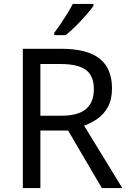

<svg xmlns="http://www.w3.org/2000/svg" viewBox="-20 -1057 662 984"><path d="M294 -807Q427 -807 490.5 -756.5Q554 -706 554 -604Q554 -547 533 -509Q512 -471 479.5 -448.5Q447 -426 411 -413L607 -93H502L329 -388H187V-93H97V-807ZM289 -729H187V-464H294Q381 -464 421 -498.5Q461 -533 461 -600Q461 -670 419 -699.5Q377 -729 289 -729ZM459 -1027Q447 -1009 422 -980.5Q397 -952 368.5 -923.5Q340 -895 316 -877H258V-889Q273 -908 290.5 -934Q308 -960 325 -987.5Q342 -1015 353 -1037H459Z"/></svg>

Font: Noto Sans Kannada UI
Style: Regular
Weight: 400
Designer: Jelle Bosma - Monotype Design Team
Foundry: Monotype Imaging Inc.
Version: Version 2.005; ttfautohint (v1.8.4.7-5d5b)